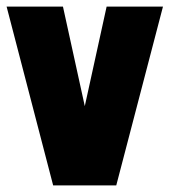

<svg xmlns="http://www.w3.org/2000/svg" viewBox="-25 -564 516 584"><path d="M232.9 -241.2Q242.2 -285.6 299.3 -543.9H470.7L328.6 0H136.7L-4.9 -543.9H166.5Z"/></svg>

Font: Open Sans Hebrew Condensed Extra Bold
Style: Regular
Weight: 800
Width: 3
Foundry: Ascender Corporation, Yanek Iontef
Version: Version 2.001;PS 002.001;hotconv 1.0.70;makeotf.lib2.5.58329